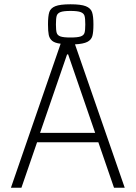

<svg xmlns="http://www.w3.org/2000/svg" viewBox="-20 -876 633 896"><path d="M562 0H512L439 -212H153L80 0H31L263 -672Q236 -675 223.5 -685.5Q211 -696 207.5 -713Q204 -730 204 -762Q204 -801 210 -819.5Q216 -838 238 -847Q260 -856 309 -856Q358 -856 380.5 -847Q403 -838 409.5 -819.5Q416 -801 416 -762Q416 -726 411 -708Q406 -690 387.5 -680.5Q369 -671 330 -669ZM309 -701Q342 -701 356.5 -706Q371 -711 374.5 -723Q378 -735 378 -762Q378 -790 374.5 -802Q371 -814 356.5 -819.5Q342 -825 309 -825Q276 -825 262 -819.5Q248 -814 244.5 -802Q241 -790 241 -762Q241 -735 244.5 -723Q248 -711 262 -706Q276 -701 309 -701ZM167 -256H424L298 -622H293Z"/></svg>

Font: Saira Semi Condensed ExtraLight
Style: Regular
Weight: 200
Width: 4
Designer: Hector Gatti with collaboration of the Omnibus-Type team
Foundry: Omnibus-Type
Version: Version 1.001; ttfautohint (v1.8)